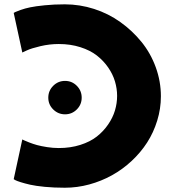

<svg xmlns="http://www.w3.org/2000/svg" viewBox="-20 -860 819 895"><path d="M228 -349.9Q205.1 -372.6 205.1 -404.8Q205.1 -437 228 -460Q251 -482.9 283.2 -482.9Q315.4 -482.9 338.1 -460Q360.8 -437 360.8 -404.8Q360.8 -372.6 338.1 -349.9Q315.4 -327.1 283.2 -327.1Q251 -327.1 228 -349.9ZM43.9 -24.9 84 -210Q86.9 -208.5 92.5 -205.8Q98.1 -203.1 116 -196Q133.8 -189 152.6 -183.8Q171.4 -178.7 199.2 -174.3Q227.1 -169.9 253.9 -169.9Q308.6 -169.9 354.5 -184.6Q400.4 -199.2 431.4 -223.6Q462.4 -248 484.1 -279.8Q505.9 -311.5 515.9 -345.2Q525.9 -378.9 525.9 -413.1Q525.9 -446.8 515.9 -480.5Q505.9 -514.2 484.1 -545.7Q462.4 -577.1 431.4 -601.3Q400.4 -625.5 354.5 -640.1Q308.6 -654.8 253.9 -654.8Q210.9 -654.8 168.5 -644.8Q126 -634.8 105 -625L84 -615.2L43.9 -799.8Q46.4 -801.3 51.5 -804Q56.6 -806.6 76.4 -813.7Q96.2 -820.8 120.8 -825.9Q145.5 -831.1 188.7 -835.4Q231.9 -839.8 282.2 -839.8Q351.6 -839.8 418.5 -818.4Q485.4 -796.9 541 -757.1Q596.7 -717.3 639.4 -664.8Q682.1 -612.3 706.1 -546.4Q730 -480.5 730 -411.1Q730 -353.5 712.9 -297.9Q695.8 -242.2 665.8 -195.6Q635.7 -148.9 593.5 -109.6Q551.3 -70.3 502 -43Q452.6 -15.6 396.2 -0.2Q339.8 15.1 282.2 15.1Q231.9 15.1 189 11Q146 6.8 120.6 1Q95.2 -4.9 76.7 -10.7Q58.1 -16.6 50.8 -20.5Z"/></svg>

Font: Hussar Preview
Style: Bold
Weight: 700
Foundry: Cannot Into Space Fonts, PlusOne Fonts
Version: Version 2.29RC2 "Millennial"